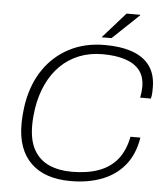

<svg xmlns="http://www.w3.org/2000/svg" viewBox="-59 -920 854 984"><g transform="rotate(5 368.5 -428.0)"><path d="M341 12Q207 12 136 -57.5Q65 -127 65 -256Q65 -285 67.5 -312Q70 -339 74 -364Q92 -467 143.5 -541.5Q195 -616 274.5 -657Q354 -698 456 -698Q539 -698 598 -677Q657 -656 688 -612.5Q719 -569 719 -502Q719 -489 718.5 -474.5Q718 -460 714 -445H659Q662 -460 663.5 -474Q665 -488 665 -501Q665 -553 639.5 -585.5Q614 -618 565.5 -634Q517 -650 448 -650Q382 -650 327.5 -628Q273 -606 232 -565.5Q191 -525 164.5 -468.5Q138 -412 127 -343Q126 -333 124.5 -322.5Q123 -312 122 -301Q121 -290 120.5 -279Q120 -268 120 -256Q120 -177 148 -128.5Q176 -80 226 -58Q276 -36 342 -36Q423 -36 481.5 -57.5Q540 -79 576.5 -124Q613 -169 627 -241H678Q664 -154 618 -98Q572 -42 501 -15Q430 12 341 12ZM435 -736 552 -868H622V-865L486 -736Z"/></g></svg>

Font: Archivo SemiBold Thin
Style: Italic
Weight: 250
Italic angle: -10°
Version: Version 2.001